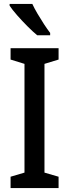

<svg xmlns="http://www.w3.org/2000/svg" viewBox="-20 -960 353 980"><path d="M279 0H34V-58L105 -79V-634L34 -656V-714H279V-656L207 -634V-79L279 -58ZM145 -940Q155 -918 171.5 -890Q188 -862 205 -836Q222 -810 236 -792V-780H170Q149 -797 121 -825Q93 -853 67.5 -882Q42 -911 29 -931V-940Z"/></svg>

Font: Noto Sans Ethiopic Condensed Medium
Style: Regular
Weight: 500
Width: 3
Designer: Monotype Design Team
Foundry: Monotype Imaging Inc.
Version: Version 2.102; ttfautohint (v1.8.4.7-5d5b)